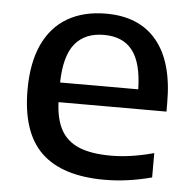

<svg xmlns="http://www.w3.org/2000/svg" viewBox="-45 -597 654 652"><g transform="rotate(5 282.0 -271.0)"><path d="M524 -239H156Q158.5 -179.5 179.2 -143.2Q200 -107 241.5 -90.2Q283 -73.5 349 -73.5Q416 -73.5 495 -95V-12Q412.5 10 334.5 10Q190 10 118.8 -58.2Q47.5 -126.5 47.5 -272Q47.5 -363 76.2 -425.8Q105 -488.5 159.8 -520.5Q214.5 -552.5 291.5 -552.5Q404.5 -552.5 464.2 -480.2Q524 -408 524 -269ZM155.5 -306H422Q420 -397 387.2 -438.5Q354.5 -480 290.5 -480Q225.5 -480 191.5 -438.5Q157.5 -397 155.5 -306Z"/></g></svg>

Font: Encode Sans Semi Expanded Medium
Style: Regular
Weight: 500
Width: 6
Designer: Multiple Designers
Foundry: Impallari Type
Version: Version 2.000